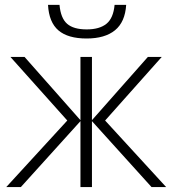

<svg xmlns="http://www.w3.org/2000/svg" viewBox="-20 -763 705 783"><path d="M639.6 -530.8 408.7 -271.5 657.7 0H598.1L355 -269V0H308.1V-269L64.9 0H5.4L254.4 -271.5L22.5 -530.8H80.1L308.1 -272.9V-530.8H355V-272.9L583 -530.8ZM494.6 -743.2Q490.2 -673.3 449 -639.6Q407.7 -606 333 -606Q257.3 -606 218.5 -638.9Q179.7 -671.9 175.8 -743.2H222.7Q227.5 -689 253.7 -666Q279.8 -643.1 333.5 -643.1Q385.7 -643.1 414.1 -666Q442.4 -689 447.3 -743.2Z"/></svg>

Font: Open Sans Light
Style: Regular
Weight: 300
Designer: Monotype Design Team
Foundry: Monotype Imaging Inc.
Version: Version 3.000; ttfautohint (v1.8.4)